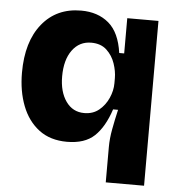

<svg xmlns="http://www.w3.org/2000/svg" viewBox="-51 -591 754 809"><g transform="rotate(5 325.5 -186.0)"><path d="M426 170V20Q426 -15 433.5 -55.5Q441 -96 451 -139H430Q405 -63 364 -24.5Q323 14 248 14Q177 14 129.5 -22Q82 -58 58 -120Q34 -182 34 -260Q34 -391 95 -466.5Q156 -542 260 -542Q331 -542 377 -503Q423 -464 435 -378H456V-527H588V170ZM310 -113Q347 -113 372.5 -134Q398 -155 412 -186.5Q426 -218 426 -249V-271Q426 -300 415 -332.5Q404 -365 379.5 -388Q355 -411 314 -411Q264 -411 234 -370Q204 -329 204 -259Q204 -194 232.5 -153.5Q261 -113 310 -113Z"/></g></svg>

Font: Bricolage Grotesque 10pt ExtraBold
Style: Regular
Weight: 800
Designer: Mathieu Triay
Foundry: Atelier Triay
Version: Version 1.000; ttfautohint (v1.8.4.7-5d5b);gftools[0.9.32]